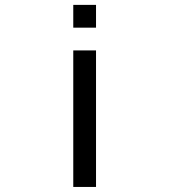

<svg xmlns="http://www.w3.org/2000/svg" viewBox="-20 -565 676 767"><path d="M272.7 -545.5V-454.5H363.6V-545.5ZM272.7 -363.6V181.8H363.6V-363.6Z"/></svg>

Font: Departure Mono
Style: Regular
Weight: 400
Monospace: yes
Designer: Helena Zhang
Version: Version 1.500;Glyphs 3.3.1 (3343)